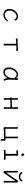

<svg xmlns="http://www.w3.org/2000/svg" viewBox="2828 -3561 844 6540"><g transform="rotate(90 3250.0 -291.0)"><path d="M709 -142Q709 -134 694.5 -109Q680 -84 651 -55Q622 -26 578.5 -5Q535 16 476 16Q424 16 380.5 -8Q337 -32 310.5 -79Q284 -126 284 -194Q284 -254 306 -306.5Q328 -359 365 -399Q402 -439 447.5 -461.5Q493 -484 539 -484Q581 -484 608.5 -472Q636 -460 652 -444.5Q668 -429 675 -416Q682 -403 682 -400Q682 -386 670.5 -374Q659 -362 648 -362Q642 -362 639 -367Q622 -399 599 -416.5Q576 -434 541 -434Q505 -434 469.5 -415Q434 -396 404.5 -363.5Q375 -331 357.5 -288.5Q340 -246 340 -199Q340 -142 360.5 -105.5Q381 -69 412.5 -51.5Q444 -34 476 -34Q524 -34 561 -50.5Q598 -67 627.5 -91Q657 -115 680 -139Q693 -152 701 -152Q709 -152 709 -142Z M1471 -420 1396 -417Q1372 -416 1348 -412.5Q1324 -409 1313 -409Q1301 -409 1291 -425Q1281 -441 1281 -454Q1281 -468 1292 -468Q1300 -468 1320.5 -467Q1341 -466 1364 -466Q1372 -466 1380 -466.5Q1388 -467 1395 -467L1608 -477Q1633 -479 1657 -481.5Q1681 -484 1691 -484Q1703 -484 1713 -468Q1723 -452 1723 -439Q1723 -425 1712 -425Q1703 -425 1677.5 -426Q1652 -427 1626 -427H1609L1529 -423V-115Q1529 -109 1529.5 -86Q1530 -63 1531 -38Q1532 -13 1532 0Q1532 9 1516 9Q1502 9 1485.5 1.5Q1469 -6 1469 -18Q1469 -26 1469.5 -46.5Q1470 -67 1470.5 -87.5Q1471 -108 1471 -115Z M2706 -457Q2703 -435 2700.5 -398.5Q2698 -362 2696.5 -321.5Q2695 -281 2694 -246Q2693 -211 2693 -193Q2693 -180 2694.5 -152.5Q2696 -125 2703.5 -93Q2711 -61 2728 -34Q2730 -30 2730 -27Q2730 -16 2719.5 -2.5Q2709 11 2695 11Q2685 11 2675.5 -3.5Q2666 -18 2658.5 -40.5Q2651 -63 2646 -86Q2641 -109 2640 -126Q2604 -53 2548.5 -18.5Q2493 16 2436 16Q2364 16 2320.5 -32.5Q2277 -81 2277 -175Q2277 -238 2298.5 -294Q2320 -350 2355.5 -393Q2391 -436 2434.5 -460Q2478 -484 2522 -484Q2559 -484 2592.5 -466Q2626 -448 2642 -410Q2643 -433 2643.5 -450.5Q2644 -468 2644 -475Q2644 -484 2661 -484Q2675 -484 2690.5 -477Q2706 -470 2706 -459ZM2642 -386Q2640 -382 2634.5 -379Q2629 -376 2624 -376Q2618 -376 2615 -380Q2596 -409 2571 -422.5Q2546 -436 2523 -436Q2490 -436 2456.5 -416.5Q2423 -397 2395 -362Q2367 -327 2350.5 -280.5Q2334 -234 2334 -180Q2334 -103 2363 -68.5Q2392 -34 2436 -34Q2486 -34 2531.5 -66Q2577 -98 2607 -156Q2637 -214 2640 -291Q2641 -306 2641 -333.5Q2641 -361 2642 -386Z M3633 -226H3554L3392 -218Q3388 -218 3384.5 -217.5Q3381 -217 3377 -217V-108Q3377 -102 3378 -81Q3379 -60 3379.5 -37Q3380 -14 3380 -2Q3380 7 3365 7Q3352 7 3336.5 -0.5Q3321 -8 3321 -20Q3321 -28 3321.5 -46.5Q3322 -65 3322.5 -83Q3323 -101 3323 -108V-210Q3312 -212 3302.5 -226.5Q3293 -241 3293 -253Q3293 -267 3305 -267H3323V-367Q3323 -377 3322.5 -398Q3322 -419 3321 -441Q3320 -463 3320 -474Q3320 -483 3335 -483Q3349 -483 3364 -475.5Q3379 -468 3379 -456Q3379 -448 3378.5 -431.5Q3378 -415 3377.5 -397Q3377 -379 3377 -367V-266Q3381 -267 3384.5 -267Q3388 -267 3391 -267L3553 -275Q3568 -276 3586.5 -278Q3605 -280 3615 -280Q3625 -280 3633 -270V-367Q3633 -377 3632 -398Q3631 -419 3630.5 -441Q3630 -463 3630 -474Q3630 -483 3645 -483Q3659 -483 3674 -475.5Q3689 -468 3689 -456Q3689 -448 3688.5 -431.5Q3688 -415 3687.5 -397Q3687 -379 3687 -367V-108Q3687 -102 3687.5 -81Q3688 -60 3689 -37Q3690 -14 3690 -2Q3690 7 3675 7Q3662 7 3646.5 -0.5Q3631 -8 3631 -20Q3631 -28 3631.5 -46.5Q3632 -65 3632.5 -83Q3633 -101 3633 -108Z M4773 102Q4773 111 4759 111Q4746 111 4729.5 102.5Q4713 94 4713 81V80Q4714 63 4714.5 42Q4715 21 4715 -1Q4679 -3 4625.5 -3Q4572 -3 4519 -3Q4455 -3 4417 -1Q4379 1 4347 9H4343Q4330 9 4317.5 -8Q4305 -25 4305 -35Q4305 -42 4308.5 -47.5Q4312 -53 4312 -65V-367Q4312 -377 4311.5 -396.5Q4311 -416 4310 -437Q4309 -458 4309 -469Q4309 -478 4324 -478Q4338 -478 4353 -470.5Q4368 -463 4368 -451Q4368 -439 4367 -412Q4366 -385 4366 -367V-49Q4396 -51 4434.5 -53Q4473 -55 4518 -55Q4545 -55 4574 -54.5Q4603 -54 4636 -53V-370Q4636 -380 4635 -399.5Q4634 -419 4633.5 -440Q4633 -461 4633 -472Q4633 -481 4648 -481Q4662 -481 4677 -473.5Q4692 -466 4692 -454Q4692 -442 4691 -415Q4690 -388 4690 -370V-53Q4703 -53 4715.5 -56Q4728 -59 4736 -60H4738Q4752 -60 4765.5 -44Q4779 -28 4779 -17Q4779 -10 4774.5 -3.5Q4770 3 4770 15Q4770 15 4770 29.5Q4770 44 4771 64Q4772 84 4773 101Z M5250 -595Q5234 -595 5220.5 -613.5Q5207 -632 5207 -649.5Q5207 -667 5217.5 -680Q5228 -693 5250 -693Q5266 -693 5279.5 -674Q5293 -655 5293 -637.5Q5293 -620 5282 -607.5Q5271 -595 5250 -595ZM5088 -58 5128 -57 5221 -58Q5222 -110 5222 -427V-433Q5181 -427 5158 -427Q5135 -427 5123 -426Q5111 -426 5103.5 -443.5Q5096 -461 5096 -473.5Q5096 -486 5104 -486Q5138 -480 5148 -480Q5217 -480 5252 -490Q5271 -490 5283 -464Q5289 -453 5289 -448Q5289 -443 5286 -436.5Q5283 -430 5283 -416Q5283 -129 5284 -59H5289Q5384 -59 5397 -60Q5409 -60 5416.5 -42.5Q5424 -25 5424 -12.5Q5424 0 5416 0Q5380 1 5304 -6Q5209 -6 5153 -4L5107 1Q5094 1 5086 -15.5Q5078 -32 5078 -45Q5078 -58 5088 -58Z M6163 -601Q6163 -598 6154 -584Q6145 -570 6125.5 -552.5Q6106 -535 6075 -522.5Q6044 -510 6000 -510Q5960 -510 5929 -522Q5898 -534 5878 -551Q5858 -568 5847.5 -582.5Q5837 -597 5837 -601Q5837 -612 5848 -621Q5859 -630 5871 -630Q5882 -630 5888 -620Q5905 -591 5933.5 -574.5Q5962 -558 6000 -558Q6076 -558 6112 -620Q6118 -630 6129 -630Q6141 -630 6152 -621Q6163 -612 6163 -601ZM6143 -395Q6110 -343 6066 -278Q6022 -213 5975.5 -147.5Q5929 -82 5887 -26Q5878 -14 5870.5 -1.5Q5863 11 5851 11Q5832 11 5816 -2Q5800 -15 5800 -29V-31Q5801 -40 5802 -57Q5803 -74 5803 -86V-364Q5803 -374 5802.5 -395Q5802 -416 5801 -438Q5800 -460 5800 -471Q5800 -480 5815 -480Q5829 -480 5844 -472.5Q5859 -465 5859 -453Q5859 -445 5858.5 -428.5Q5858 -412 5857.5 -394Q5857 -376 5857 -364V-78Q5896 -128 5941 -191Q5986 -254 6032.5 -322Q6079 -390 6120 -455Q6125 -463 6129 -472Q6133 -481 6146 -481Q6155 -481 6168 -476.5Q6181 -472 6191 -465.5Q6201 -459 6201 -452Q6201 -442 6199 -435.5Q6197 -429 6197 -415V-106Q6197 -100 6197.5 -79Q6198 -58 6199 -35Q6200 -12 6200 0Q6200 9 6185 9Q6172 9 6156.5 1.5Q6141 -6 6141 -18Q6141 -26 6141.5 -44.5Q6142 -63 6142.5 -81Q6143 -99 6143 -106Z"/></g></svg>

Font: Moon Stars Kai T HW Light
Style: Regular
Weight: 300
Designer: GuiWonder
Version: Version 1.101